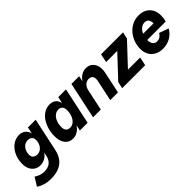

<svg xmlns="http://www.w3.org/2000/svg" viewBox="75 -1485 2616 2616"><g transform="rotate(-45 1383.0 -177.5)"><path d="M153 189Q88 189 32 172Q-24 155 -60 127L14 8Q47 30 82.5 42.5Q118 55 155 55Q201 55 236 41Q271 27 294.5 -3Q318 -33 328 -80L345 -160L383 -265L397 -404L424 -530H573L472 -57Q453 34 409 88Q365 142 300.5 165.5Q236 189 153 189ZM182 -44Q131 -44 94 -68Q57 -92 37 -135Q17 -178 17 -234Q17 -295 35 -351Q53 -407 86.5 -450.5Q120 -494 166 -519Q212 -544 268 -544Q328 -544 368.5 -503Q409 -462 407 -385L382 -226Q366 -168 336.5 -127.5Q307 -87 267.5 -65.5Q228 -44 182 -44ZM253 -178Q295 -178 324 -201.5Q353 -225 367.5 -259Q382 -293 382 -326Q382 -374 357 -392Q332 -410 300 -410Q258 -410 229.5 -387Q201 -364 186 -329.5Q171 -295 171 -262Q171 -214 196 -196Q221 -178 253 -178Z M753 14Q680 14 637.5 -40Q595 -94 595 -189Q595 -259 613.5 -323Q632 -387 666 -436.5Q700 -486 747.5 -515Q795 -544 854 -544Q920 -544 956.5 -503Q993 -462 991 -385L969 -226Q945 -111 887 -48.5Q829 14 753 14ZM828 -120Q869 -120 900.5 -146.5Q932 -173 950 -218Q968 -263 968 -318Q968 -364 947.5 -387Q927 -410 889 -410Q848 -410 816.5 -383.5Q785 -357 767 -312Q749 -267 749 -212Q749 -166 769.5 -143Q790 -120 828 -120ZM895 0 926 -147 971 -265 978 -391 1008 -530H1157L1044 0Z M1149 0 1262 -530H1411L1370 -340L1337 -304Q1353 -381 1384.5 -434.5Q1416 -488 1459.5 -516Q1503 -544 1553 -544Q1621 -544 1661.5 -497.5Q1702 -451 1702 -377Q1702 -361 1700.5 -345Q1699 -329 1695 -312L1629 0H1480L1545 -304Q1547 -315 1548 -323Q1549 -331 1549 -338Q1549 -375 1529.5 -394Q1510 -413 1477 -413Q1437 -413 1405.5 -385Q1374 -357 1363 -304L1298 0Z M1710 0 1731 -97 2022 -407H1807L1833 -530H2256L2235 -433L1944 -123H2179L2153 0Z M2486 14Q2417 14 2366.5 -13.5Q2316 -41 2289 -90Q2262 -139 2262 -201Q2262 -271 2285 -333Q2308 -395 2349.5 -442.5Q2391 -490 2447 -517Q2503 -544 2570 -544Q2638 -544 2686.5 -516Q2735 -488 2760.5 -439.5Q2786 -391 2786 -327Q2786 -301 2782.5 -274.5Q2779 -248 2771 -223H2346L2368 -323H2684L2634 -265Q2636 -276 2637 -288Q2638 -300 2638 -312Q2638 -368 2618.5 -393.5Q2599 -419 2558 -419Q2519 -419 2486.5 -392Q2454 -365 2435 -319Q2416 -273 2416 -218Q2416 -174 2436.5 -144Q2457 -114 2497 -114Q2533 -114 2559 -132Q2585 -150 2598 -177L2734 -128Q2699 -64 2634 -25Q2569 14 2486 14Z"/></g></svg>

Font: Radio Canada Big
Style: Bold Italic
Weight: 700
Italic angle: -12°
Designer: Étienne Aubert Bonn
Foundry: Coppers and Brasses
Version: Version 1.001